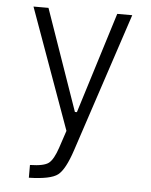

<svg xmlns="http://www.w3.org/2000/svg" viewBox="-50 -517 601 765"><g transform="rotate(5 250.0 -134.5)"><path d="M53 -475H113L254 -71H262L388 -475H448L264 81Q238 160 209.5 182Q181 204 94 206V155Q150 154 169 139Q188 124 204 76L227 7Z"/></g></svg>

Font: TypoPRO Lekton
Style: Regular
Weight: 400
Monospace: yes
Designer: Paolo Mazzetti, Luciano Perondi, Raffaele Flato, Elena Papassissa, Emilio Macchia, Michela Povoleri, Tobias Seemiller, R
Version: Version 34.000